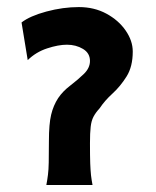

<svg xmlns="http://www.w3.org/2000/svg" viewBox="-20 -528 445 548"><path d="M59.1 -356.4 41.5 -463.9Q65.4 -482.4 112.5 -495.1Q159.7 -507.8 205.1 -507.8Q249 -507.8 283.7 -489Q318.4 -470.2 338.6 -440.9Q358.9 -411.6 358.9 -380.9Q358.9 -337.9 341.3 -309.8Q323.7 -281.7 301.3 -261.2Q278.8 -240.7 264.6 -219.2Q252.9 -206.5 246.8 -194.8Q240.7 -183.1 238.8 -166Q236.8 -148.9 236.8 -119.6Q236.8 -82.5 237.5 -62Q238.3 -41.5 239.7 -28.3Q241.2 -15.1 244.1 0H112.3Q115.2 -15.6 116.9 -29.3Q118.7 -43 119.1 -64.5Q119.6 -85.9 119.6 -124.5Q119.6 -174.3 126 -200.7Q132.3 -227.1 146 -248Q159.2 -267.6 180.7 -283.9Q202.1 -300.3 219.5 -317.1Q236.8 -334 236.8 -354Q236.8 -376.5 216.8 -388.4Q196.8 -400.4 170.9 -400.4Q146.5 -400.4 114.5 -389.9Q82.5 -379.4 59.1 -356.4Z"/></svg>

Font: Andika
Style: Bold
Weight: 700
Designer: Victor Gaultney, Annie Olsen, Julie Remington, Don Collingsworth, Eric Hays, Becca Hirsbrunner
Foundry: SIL International
Version: Version 6.101